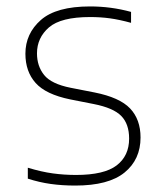

<svg xmlns="http://www.w3.org/2000/svg" viewBox="-20 -568 501 597"><path d="M214 9Q173.5 9 137.8 4Q102 -1 66.5 -12.5V-46.5Q109.5 -33.5 144.5 -28.8Q179.5 -24 216.5 -24Q304 -24 342.8 -53.8Q381.5 -83.5 381.5 -137Q381.5 -182.5 357 -207.5Q332.5 -232.5 271.5 -244.5L198 -259Q122.5 -274.5 90.8 -310Q59 -345.5 59 -401Q59 -463.5 107 -505.8Q155 -548 260 -548Q325.5 -548 387.5 -531V-497Q351 -507 321.8 -511Q292.5 -515 260 -515Q169.5 -515 132.2 -482.8Q95 -450.5 95 -402Q95 -362.5 117.2 -334.8Q139.5 -307 200 -295L274 -280.5Q352 -265 384.5 -230.8Q417 -196.5 417 -140.5Q417 -72 367.2 -31.5Q317.5 9 214 9Z"/></svg>

Font: Encode Sans SemiExpanded SemiExpanded Thin
Style: Regular
Weight: 100
Width: 6
Designer: Multiple Designers
Foundry: Impallari Type
Version: Version 3.000; ttfautohint (v1.8.3) -l 8 -r 50 -G 200 -x 14 